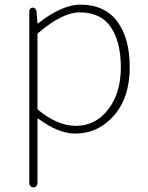

<svg xmlns="http://www.w3.org/2000/svg" viewBox="-20 -557 635 823"><path d="M144.5 -416Q140.6 -413.1 140.6 -409.2V-92.8Q140.6 -87.9 144.5 -85Q227.5 -17.6 304.7 -17.6Q389.6 -17.6 443.8 -87.9Q498 -158.2 498 -268.6Q498 -376 455.6 -439.9Q413.1 -503.9 321.3 -503.9Q247.1 -503.9 144.5 -416ZM105.5 227.5V-508.8Q105.5 -515.6 109.9 -520Q114.3 -524.4 120.1 -524.4Q126 -524.4 130.9 -520Q135.7 -515.6 136.7 -508.8L140.6 -457Q140.6 -456.1 141.6 -456.1Q142.6 -456.1 143.6 -457Q246.1 -537.1 324.2 -537.1Q428.7 -537.1 482.4 -465.3Q536.1 -393.6 536.1 -268.6Q536.1 -138.7 468.3 -61.5Q400.4 15.6 301.8 15.6Q230.5 15.6 144.5 -47.9Q140.6 -49.8 140.6 -45.9V227.5Q140.6 235.4 135.7 240.7Q130.9 246.1 123 246.1Q115.2 246.1 110.4 240.7Q105.5 235.4 105.5 227.5Z"/></svg>

Font: Gen Jyuu Gothic ExtraLight
Style: Regular
Weight: 100
Designer: [Source Han Sans]
Ryoko NISHIZUKA  (kana & ideographs); Paul D. Hunt (Latin, Greek & Cyrillic); Wenlong ZHANG  (bopomofo
Version: Version 1.002.20150607